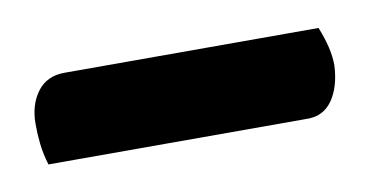

<svg xmlns="http://www.w3.org/2000/svg" viewBox="-28 -710 325 169"><g transform="rotate(-10 134.5 -625.5)"><path d="M6 -587Q3 -597 2 -606Q1 -615 1 -624Q1 -641 9.5 -652.5Q18 -664 34 -664H261Q265 -654 267 -645.5Q269 -637 269 -629Q268 -610 260 -598.5Q252 -587 238 -587Z"/></g></svg>

Font: Yanone Kaffeesatz ExtraLight
Style: Regular
Weight: 400
Version: Version 2.003